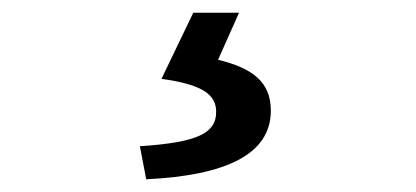

<svg xmlns="http://www.w3.org/2000/svg" viewBox="-20 -1 654 302"><path d="M200 229 210 281C335 275 406 242 406 173C406 127 376 106 323 93L356 19H284L234 123C299 132 320 148 320 175C320 208 292 223 200 229Z"/></svg>

Font: コーポレート・ロゴ ver3 Medium
Style: Regular
Weight: 500
Designer: [KANA_main] LOGOTYPE.JP [Source Han Sans] Ryoko NISHIZUKA 西塚涼子 (kana, bopomofo & ideographs); Paul D. Hunt (Latin, Greek
Version: Version 12.001;FEAKit 1.0